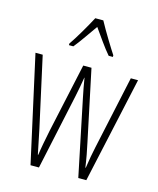

<svg xmlns="http://www.w3.org/2000/svg" viewBox="-114 -844 760 924"><g transform="rotate(15 265.5 -382.0)"><path d="M285 -764H245C222 -720 180 -648 156 -614V-606H178C204 -637 239 -690 265 -726C293 -687 326 -638 354 -606H375V-614C359 -638 310 -717 285 -764ZM287 -377 365 0H405L521 -529H485L406 -163C398 -125 395 -109 387 -57H385C379 -100 371 -142 363 -178L289 -529H248L173 -184C164 -141 154 -88 150 -58H148C140 -98 132 -138 123 -180L46 -529H10L127 0H169L250 -377C257 -409 263 -443 268 -474H269C274 -443 280 -410 287 -377Z"/></g></svg>

Font: Noto Sans Devanagari UI ExtraCondensed ExtraLight
Style: Regular
Weight: 200
Width: 2
Designer: Jelle Bosma - Monotype Design Team
Foundry: Monotype Imaging Inc.
Version: Version 2.004